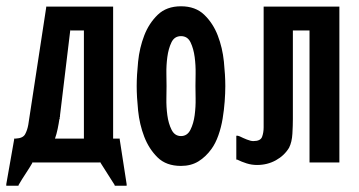

<svg xmlns="http://www.w3.org/2000/svg" viewBox="-29 -517 1142 611"><path d="M352 -76V-73L374 69V74H336V72L289 -2V0H76V-2Q65 17 53 35Q41 53 30 72V74H-9V69L16 -73V-76H21Q44 -77 51 -90Q58 -103 61 -120L118 -493V-496H331V-76ZM238 -76V-420H195V-424Q187 -356 178.5 -287Q170 -218 162 -150V-146Q162 -145 161.5 -145Q161 -145 161 -144V-141V-138H160Q158 -124 154.5 -107Q151 -90 146 -76Z M547 11Q500 11 472.5 -16Q445 -43 430 -82Q415 -121 410.5 -165Q406 -209 406 -243Q406 -277 410.5 -321Q415 -365 430 -404Q445 -443 473 -470Q501 -497 547 -497Q593 -497 621 -470Q649 -443 664 -404Q679 -365 683.5 -321Q688 -277 688 -243Q688 -221 686 -194Q684 -167 679.5 -139.5Q675 -112 666 -86.5Q657 -61 644 -43Q626 -18 602.5 -3.5Q579 11 547 11ZM547 -84Q567 -84 577 -104Q587 -124 590.5 -150.5Q594 -177 593.5 -203.5Q593 -230 593 -243Q593 -256 593.5 -282.5Q594 -309 590.5 -335.5Q587 -362 577.5 -382Q568 -402 547 -402Q526 -402 516.5 -382Q507 -362 503.5 -335.5Q500 -309 500.5 -282.5Q501 -256 501 -243Q501 -230 500.5 -203.5Q500 -177 503.5 -150.5Q507 -124 517 -104Q527 -84 547 -84Z M903 -138Q903 -118 901.5 -91.5Q900 -65 891 -47Q876 -22 849 -7Q822 8 789 8Q772 8 756 3Q740 -2 726 -9H723V-85H728L734 -83Q744 -78 756.5 -73Q769 -68 777 -68Q800 -68 805 -81.5Q810 -95 810 -112V-496H1051V0H956V-420H903Z"/></svg>

Font: Osterbar
Style: Regular
Weight: 500
Width: 3
Designer: Peter Wiegel, Basierend auf Erbar schmal-halbfette Grotesk v. Jacob Erbar
Foundry: Peter Wiegel
Version: Version 1.0